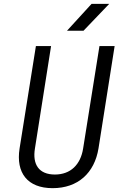

<svg xmlns="http://www.w3.org/2000/svg" viewBox="-20 -970 640 1000"><path d="M329 -810H415L549 -950H457ZM254 10C386 10 472 -69 493 -197L577 -730H498L413 -197C400 -113 348 -61 266 -61C183 -61 148 -113 162 -197L246 -730H167L82 -197C62 -70 123 10 254 10Z"/></svg>

Font: JetBrains Mono Light
Style: Italic
Weight: 336
Italic angle: -9°
Monospace: yes
Designer: Philipp Nurullin, Konstantin Bulenkov
Foundry: JetBrains
Version: Version 2.305